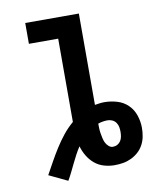

<svg xmlns="http://www.w3.org/2000/svg" viewBox="-86 -804 772 917"><g transform="rotate(-10 300.0 -346.0)"><path d="M81 0Q98 -31 115 -61.5Q132 -92 151 -122Q170 -152 192 -179.5Q214 -207 241 -230V-634H99V-735H359V-292Q371 -294 382.5 -295.5Q394 -297 405 -297Q436 -297 466.5 -288Q497 -279 519 -257.5Q541 -236 551 -206Q561 -176 561 -145Q561 -124 557 -103Q553 -82 543 -63.5Q533 -45 517.5 -31Q502 -17 483 -8Q464 1 443.5 4.5Q423 8 402 8Q376 8 350.5 0.5Q325 -7 305.5 -23.5Q286 -40 272.5 -62.5Q259 -85 252 -110Q240 -92 230 -73Q220 -54 210.5 -34.5Q201 -15 191.5 4.5Q182 24 171 43ZM409 -80Q421 -80 431 -85.5Q441 -91 447 -100.5Q453 -110 455 -121.5Q457 -133 457 -144Q457 -156 455 -167.5Q453 -179 446 -189Q439 -199 428 -204Q417 -209 405 -209Q394 -209 382 -207Q370 -205 359 -201Q359 -189 359.5 -177Q360 -165 362 -153.5Q364 -142 366.5 -130Q369 -118 374 -107.5Q379 -97 388.5 -88.5Q398 -80 409 -80Z"/></g></svg>

Font: R Plex Mono
Style: Bold
Weight: 700
Monospace: yes
Designer: Belleve Invis
Foundry: Belleve Invis
Version: Version 31.8.0